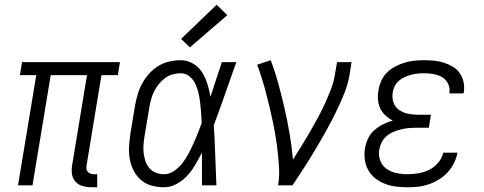

<svg xmlns="http://www.w3.org/2000/svg" viewBox="-20 -782 2040 810"><path d="M366 8Q347 8 329 3Q311 -2 299 -15Q287 -28 284 -46Q281 -64 284 -83L347 -465H194L117 0H56L133 -465H64L73 -520H486L477 -465H408L345 -83Q344 -76 345 -69Q346 -62 350.5 -57Q355 -52 361.5 -49.5Q368 -47 375 -47H390V8Z M672 8Q645 8 619.5 1Q594 -6 575 -22.5Q556 -39 544 -62Q532 -85 527.5 -110.5Q523 -136 524.5 -163Q526 -190 530 -218L550 -338Q554 -361 561 -384.5Q568 -408 580 -430Q592 -452 609.5 -471.5Q627 -491 648.5 -504Q670 -517 694.5 -522.5Q719 -528 742 -528Q771 -528 795 -513.5Q819 -499 833 -476.5Q847 -454 855 -427.5Q863 -401 868 -374Q880 -411 892 -447.5Q904 -484 916 -520H977Q953 -453 930 -386.5Q907 -320 882 -254Q886 -191 888 -127Q890 -63 893 0H832Q832 -34 832 -68.5Q832 -103 832 -138Q819 -113 804.5 -88Q790 -63 770.5 -41.5Q751 -20 725 -6Q699 8 672 8ZM672 -47Q695 -47 715.5 -61.5Q736 -76 750.5 -95Q765 -114 776 -135Q787 -156 796.5 -177Q806 -198 814.5 -220Q823 -242 831 -263Q830 -285 828.5 -306Q827 -327 824.5 -348Q822 -369 817.5 -389Q813 -409 804.5 -427.5Q796 -446 780 -459.5Q764 -473 742 -473Q725 -473 707.5 -468Q690 -463 675.5 -452Q661 -441 649.5 -426.5Q638 -412 630 -396Q622 -380 617.5 -363Q613 -346 610 -329L590 -209Q587 -190 585.5 -172Q584 -154 586 -136.5Q588 -119 593.5 -102.5Q599 -86 610 -73Q621 -60 637.5 -53.5Q654 -47 672 -47ZM781 -582 744 -618 894 -762 939 -718Z M1153 0Q1159 -34 1157.5 -67Q1156 -100 1152.5 -132.5Q1149 -165 1144 -197.5Q1139 -230 1132.5 -261.5Q1126 -293 1118.5 -324.5Q1111 -356 1103 -387Q1095 -418 1085.5 -448.5Q1076 -479 1065 -509L1122 -528Q1141 -478 1155 -426.5Q1169 -375 1181 -322.5Q1193 -270 1202 -216.5Q1211 -163 1216 -109Q1234 -137 1252 -166Q1270 -195 1287 -224.5Q1304 -254 1320 -283.5Q1336 -313 1350 -343.5Q1364 -374 1376 -405Q1388 -436 1393 -468L1402 -520H1463L1455 -468Q1448 -426 1431.5 -385.5Q1415 -345 1395.5 -305.5Q1376 -266 1354.5 -227.5Q1333 -189 1310 -150.5Q1287 -112 1263 -74.5Q1239 -37 1214 0Z M1699 8Q1675 8 1650.5 5Q1626 2 1604 -6.5Q1582 -15 1563.5 -29.5Q1545 -44 1533.5 -64.5Q1522 -85 1519 -109Q1516 -133 1520 -158Q1524 -179 1533.5 -199Q1543 -219 1560 -233.5Q1577 -248 1597 -258Q1617 -268 1637 -273Q1620 -282 1606 -295Q1592 -308 1584 -325Q1576 -342 1574.5 -362Q1573 -382 1577 -402Q1580 -422 1589 -442Q1598 -462 1613.5 -477Q1629 -492 1648.5 -502Q1668 -512 1688 -518Q1708 -524 1728.5 -526Q1749 -528 1769 -528Q1791 -528 1812 -526Q1833 -524 1853 -517.5Q1873 -511 1890.5 -500.5Q1908 -490 1919.5 -473.5Q1931 -457 1935.5 -436.5Q1940 -416 1937 -394Q1936 -393 1936 -391Q1936 -389 1935 -388H1875Q1875 -389 1875 -390Q1875 -391 1876 -391Q1879 -412 1870 -429.5Q1861 -447 1845 -456.5Q1829 -466 1809 -469.5Q1789 -473 1769 -473Q1755 -473 1741.5 -471.5Q1728 -470 1714.5 -466.5Q1701 -463 1687.5 -457Q1674 -451 1663 -441.5Q1652 -432 1645.5 -419Q1639 -406 1637 -393Q1633 -371 1639.5 -351Q1646 -331 1662.5 -319Q1679 -307 1700 -302.5Q1721 -298 1743 -298H1798L1789 -243H1734Q1718 -243 1702.5 -241.5Q1687 -240 1671 -236Q1655 -232 1639.5 -225.5Q1624 -219 1611 -208Q1598 -197 1590.5 -182Q1583 -167 1580 -151Q1576 -127 1584 -105Q1592 -83 1610.5 -70Q1629 -57 1652 -52Q1675 -47 1699 -47Q1722 -47 1745.5 -51Q1769 -55 1790.5 -65.5Q1812 -76 1828.5 -95.5Q1845 -115 1850 -138H1910Q1906 -116 1895.5 -94.5Q1885 -73 1869 -55.5Q1853 -38 1832 -25Q1811 -12 1789 -4.5Q1767 3 1744.5 5.5Q1722 8 1699 8Z"/></svg>

Font: Iosevka SS04 Light Oblique
Style: Regular
Weight: 300
Italic angle: -9°
Monospace: yes
Designer: Belleve Invis
Foundry: Belleve Invis
Version: Version 19.0.0; ttfautohint (v1.8.4)